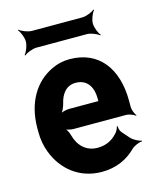

<svg xmlns="http://www.w3.org/2000/svg" viewBox="-112 -810 729 897"><g transform="rotate(-15 252.5 -361.5)"><path d="M258 -538C226 -538 197 -531 171 -518C87 -479 30 -390 30 -265V-246C30 -211 36 -178 48 -147C83 -55 162 10 270 10C339 10 394 -16 435 -57C447 -69 474 -80 486 -79L487 -83C474 -84 447 -98 436 -111L405 -146C398 -154 394 -169 395 -177L391 -178C390 -170 382 -153 374 -146C351 -120 320 -104 279 -104C224 -104 188 -140 174 -192C171 -206 160 -226 152 -233L151 -229C159 -223 178 -218 192 -218H447C461 -218 483 -209 491 -202L493 -204C486 -212 477 -234 477 -248V-278C477 -434 400 -538 258 -538ZM338 -326V-320C338 -317 338 -311 340 -310L342 -312C341 -314 335 -314 332 -314H196C182 -314 159 -308 151 -301L153 -297C161 -305 172 -328 176 -344C186 -389 211 -424 257 -424C309 -424 338 -387 338 -326ZM407 -671C407 -690 419 -720 429 -730L426 -733C416 -723 386 -711 367 -711H124C104 -711 74 -723 64 -733L61 -730C71 -720 83 -690 83 -671C83 -651 71 -621 61 -611L64 -608C74 -618 104 -630 124 -630H367C386 -630 416 -618 426 -608L429 -611C419 -621 407 -651 407 -671Z"/></g></svg>

Font: Asimov
Style: EdgeNar
Weight: 500
Designer: Google
Version: Version 2.000980: 2014